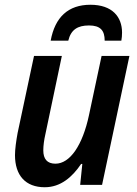

<svg xmlns="http://www.w3.org/2000/svg" viewBox="-20 -777 577 807"><path d="M193 -606H267C278 -652 306 -670 354 -670C402 -670 420 -649 420 -606H490C492 -617 493 -628 493 -640C493 -706 452 -757 360 -757C267 -757 211 -705 193 -606ZM168 10C235 10 284 -33 321 -88H326L317 0H409L524 -542H407L354 -293C327 -166 274 -89 213 -89C178 -89 162 -109 162 -145C162 -164 165 -188 171 -214L240 -542H123L54 -218C48 -185 43 -150 43 -125C43 -40 87 10 168 10Z"/></svg>

Font: Noto Sans SemiCondensed SemiBold
Style: Italic
Weight: 600
Width: 4
Italic angle: -12°
Designer: Monotype Design Team
Foundry: Monotype Imaging Inc.
Version: Version 2.013